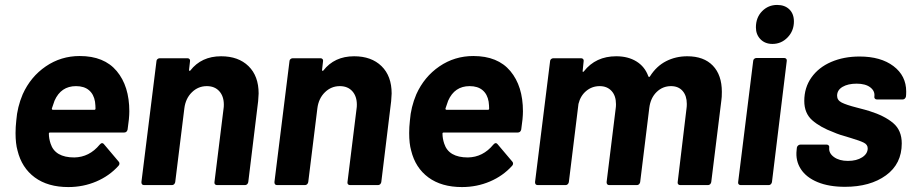

<svg xmlns="http://www.w3.org/2000/svg" viewBox="-20 -750 3704 778"><path d="M497 -225Q494 -213 483 -213H183Q178 -213 178 -209Q178 -189 185 -168Q203 -112 281 -112Q342 -113 384 -164Q389 -170 394 -170Q398 -170 401 -166L461 -95Q464 -92 464 -87Q464 -82 460 -78Q423 -37 370 -14.5Q317 8 257 8Q174 8 121 -31Q68 -70 51 -140Q43 -168 43 -211Q43 -235 46 -262Q50 -316 72 -368Q104 -439 165.5 -481Q227 -523 303 -523Q402 -523 453 -462Q504 -401 504 -299Q504 -271 497 -225ZM201 -342Q199 -337 190 -310Q190 -305 195 -305H362Q367 -305 367 -310Q367 -322 365 -338Q360 -368 340.5 -384.5Q321 -401 288 -401Q227 -401 201 -342Z M1028 -371Q1028 -362 1026 -340L986 -12Q985 -7 981.5 -3.5Q978 0 973 0H859Q854 0 851 -3.5Q848 -7 849 -12L886 -311Q887 -316 887 -326Q887 -360 868.5 -380.5Q850 -401 818 -401Q783 -401 757.5 -376Q732 -351 727 -311L690 -12Q689 -7 685.5 -3.5Q682 0 677 0H564Q553 0 553 -12L614 -502Q614 -507 618 -510.5Q622 -514 627 -514H740Q745 -514 748 -510.5Q751 -507 750 -502L746 -467Q746 -464 747.5 -463Q749 -462 751 -464Q796 -522 876 -522Q946 -522 987 -482Q1028 -442 1028 -371Z M1567 -371Q1567 -362 1565 -340L1525 -12Q1524 -7 1520.5 -3.5Q1517 0 1512 0H1398Q1393 0 1390 -3.5Q1387 -7 1388 -12L1425 -311Q1426 -316 1426 -326Q1426 -360 1407.5 -380.5Q1389 -401 1357 -401Q1322 -401 1296.5 -376Q1271 -351 1266 -311L1229 -12Q1228 -7 1224.5 -3.5Q1221 0 1216 0H1103Q1092 0 1092 -12L1153 -502Q1153 -507 1157 -510.5Q1161 -514 1166 -514H1279Q1284 -514 1287 -510.5Q1290 -507 1289 -502L1285 -467Q1285 -464 1286.5 -463Q1288 -462 1290 -464Q1335 -522 1415 -522Q1485 -522 1526 -482Q1567 -442 1567 -371Z M2092 -225Q2089 -213 2078 -213H1778Q1773 -213 1773 -209Q1773 -189 1780 -168Q1798 -112 1876 -112Q1937 -113 1979 -164Q1984 -170 1989 -170Q1993 -170 1996 -166L2056 -95Q2059 -92 2059 -87Q2059 -82 2055 -78Q2018 -37 1965 -14.5Q1912 8 1852 8Q1769 8 1716 -31Q1663 -70 1646 -140Q1638 -168 1638 -211Q1638 -235 1641 -262Q1645 -316 1667 -368Q1699 -439 1760.5 -481Q1822 -523 1898 -523Q1997 -523 2048 -462Q2099 -401 2099 -299Q2099 -271 2092 -225ZM1796 -342Q1794 -337 1785 -310Q1785 -305 1790 -305H1957Q1962 -305 1962 -310Q1962 -322 1960 -338Q1955 -368 1935.5 -384.5Q1916 -401 1883 -401Q1822 -401 1796 -342Z M2905 -378Q2905 -355 2903 -343L2862 -12Q2861 -7 2857.5 -3.5Q2854 0 2849 0H2736Q2731 0 2728 -3.5Q2725 -7 2726 -12L2762 -312Q2763 -318 2763 -329Q2763 -362 2746 -381.5Q2729 -401 2699 -401Q2665 -401 2640.5 -377Q2616 -353 2611 -313L2574 -12Q2573 -7 2569.5 -3.5Q2566 0 2561 0H2449Q2438 0 2438 -12L2475 -312Q2476 -318 2476 -328Q2476 -362 2458 -381.5Q2440 -401 2410 -401Q2379 -401 2355.5 -381.5Q2332 -362 2324 -329L2285 -12Q2284 -7 2280.5 -3.5Q2277 0 2272 0H2159Q2148 0 2148 -12L2209 -502Q2209 -507 2213 -510.5Q2217 -514 2222 -514H2335Q2340 -514 2343 -510.5Q2346 -507 2345 -502L2341 -463Q2340 -460 2342 -459Q2344 -458 2346 -461Q2394 -522 2477 -522Q2525 -522 2559 -501Q2593 -480 2607 -441Q2610 -435 2614 -441Q2640 -482 2679 -502Q2718 -522 2765 -522Q2832 -522 2868.5 -484Q2905 -446 2905 -378Z M3043 -639Q3043 -679 3068 -704.5Q3093 -730 3129 -730Q3160 -730 3178.5 -712Q3197 -694 3197 -663Q3197 -625 3171.5 -598.5Q3146 -572 3110 -572Q3080 -572 3061.5 -591Q3043 -610 3043 -639ZM3045 -515H3158Q3163 -515 3166 -511.5Q3169 -508 3168 -503L3108 -12Q3107 -7 3103.5 -3.5Q3100 0 3095 0H2981Q2976 0 2973 -3.5Q2970 -7 2971 -12L3032 -503Q3032 -508 3036 -511.5Q3040 -515 3045 -515Z M3208 -142 3209 -152Q3210 -157 3214 -160.5Q3218 -164 3223 -164H3330Q3335 -164 3338 -160.5Q3341 -157 3340 -152V-151Q3338 -129 3359.5 -113.5Q3381 -98 3416 -98Q3451 -98 3473.5 -112.5Q3496 -127 3496 -149Q3496 -164 3480 -172Q3464 -180 3427 -191Q3380 -204 3358 -214Q3304 -234 3271.5 -262.5Q3239 -291 3239 -341Q3239 -395 3268 -436Q3297 -477 3348 -499Q3399 -521 3463 -521Q3549 -521 3600.5 -482Q3652 -443 3652 -379Q3652 -366 3651 -359Q3650 -354 3646.5 -350.5Q3643 -347 3638 -347H3533Q3528 -347 3525 -350.5Q3522 -354 3523 -359Q3526 -381 3506.5 -396Q3487 -411 3451 -411Q3416 -411 3394 -398Q3372 -385 3372 -362Q3372 -344 3390.5 -334.5Q3409 -325 3452 -314Q3491 -304 3503 -300Q3564 -281 3599 -251.5Q3634 -222 3634 -169Q3634 -86 3570 -39.5Q3506 7 3404 7Q3339 7 3293 -12Q3247 -31 3225 -65Q3203 -99 3208 -142Z"/></svg>

Font: Barlow
Style: Bold Italic
Weight: 700
Italic angle: -7°
Designer: Jeremy Tribby
Foundry: Tribby Type
Version: Version 1.422